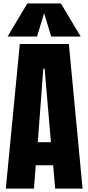

<svg xmlns="http://www.w3.org/2000/svg" viewBox="-20 -1121 525 1141"><path d="M14.6 0 97.7 -859.4H389.2L470.7 0H308.1L295.9 -138.7H192.4L181.6 0ZM204.6 -275.9H282.7L245.1 -712.9H237.3ZM24.9 -903.8 142.6 -1100.6H341.8L459.5 -903.8H284.2L242.2 -1043L200.2 -903.8Z"/></svg>

Font: Anton SC
Style: Regular
Weight: 400
Designer: Vernon Adams
Foundry: Vernon Adams
Version: Version 2.116; ttfautohint (v1.8.4.7-5d5b)